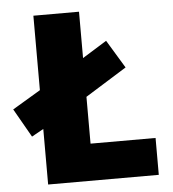

<svg xmlns="http://www.w3.org/2000/svg" viewBox="-67 -762 727 809"><g transform="rotate(-5 297.0 -357.0)"><path d="M104 0V-235L54 -207L-15 -328L104 -399V-714H297V-518L400 -582L472 -463L297 -354V-156H572V0Z"/></g></svg>

Font: Noto Sans Lao Black
Style: Regular
Weight: 900
Designer: Monotype Design Team
Foundry: Monotype Imaging Inc.
Version: Version 2.003; ttfautohint (v1.8.4.7-5d5b)